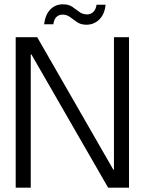

<svg xmlns="http://www.w3.org/2000/svg" viewBox="-20 -873 673 893"><path d="M53 0V-700H153L507 -84H510V-700H580V0H483L126 -620H123V0ZM382 -758Q356 -758 338.5 -770Q321 -782 306 -793.5Q291 -805 270 -805Q254 -805 242.5 -794Q231 -783 228 -760H185Q191 -806 214.5 -829.5Q238 -853 273 -853Q299 -853 316 -841.5Q333 -830 348.5 -818Q364 -806 386 -806Q402 -806 414 -817.5Q426 -829 429 -851H471Q467 -807 442 -782.5Q417 -758 382 -758Z"/></svg>

Font: DM Sans 36pt Light
Style: Regular
Weight: 300
Designer: Colophon Foundry, Jonny Pinhorn
Foundry: Colophon Foundry
Version: Version 4.004;gftools[0.9.30]